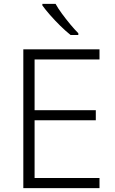

<svg xmlns="http://www.w3.org/2000/svg" viewBox="-20 -1061 593 988"><path d="M492 -93H100V-807H492V-755H158V-494H473V-442H158V-145H492ZM266 -1041Q278 -1019 298.5 -991Q319 -963 341.5 -936Q364 -909 383 -890V-881H343Q318 -901 290 -928.5Q262 -956 237.5 -984Q213 -1012 198 -1033V-1041Z"/></svg>

Font: Noto Sans Kannada UI Light
Style: Regular
Weight: 300
Designer: Jelle Bosma - Monotype Design Team
Foundry: Monotype Imaging Inc.
Version: Version 2.005; ttfautohint (v1.8.4.7-5d5b)